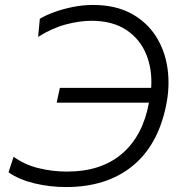

<svg xmlns="http://www.w3.org/2000/svg" viewBox="-20 -746 727 776"><path d="M247 10Q181 10 119 -5Q57 -20 14.5 -49.5L35 -112.5Q79 -80.5 135.2 -66.5Q191.5 -52.5 251 -52.5Q389 -52.5 473.2 -124.8Q557.5 -197 582 -331H209L222 -391H591Q596 -465 571 -526.5Q546 -588 490.5 -625Q435 -662 349 -662Q302 -662 246.2 -647.2Q190.5 -632.5 134 -597L141 -670Q163.5 -684 198.5 -696.8Q233.5 -709.5 274.2 -717.8Q315 -726 356 -726Q445.5 -726 509 -692Q572.5 -658 609.8 -600Q647 -542 657.2 -468.5Q667.5 -395 650.5 -316Q617 -156 513 -73Q409 10 247 10Z"/></svg>

Font: Commissioner Light
Style: Italic
Weight: 300
Italic angle: -12°
Designer: Kostas Bartsokas
Foundry: Kostas Bartsokas
Version: Version 1.000; ttfautohint (v1.8.3)